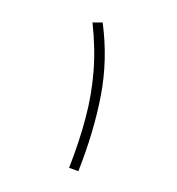

<svg xmlns="http://www.w3.org/2000/svg" viewBox="-128 -809 843 913"><g transform="rotate(20 293.0 -352.0)"><path d="M322.8 0Q325.7 -134.3 315.4 -248.3Q305.2 -362.3 275.6 -469Q246.1 -575.7 190.9 -687.5L236.3 -704.1Q319.3 -545.9 347.2 -373.8Q375 -201.7 369.6 0Z"/></g></svg>

Font: Cascadia Mono NF ExtraLight
Style: Regular
Weight: 200
Monospace: yes
Designer: Aaron Bell
Foundry: Saja Typeworks
Version: Version 2404.023; ttfautohint (v1.8.4)